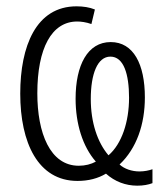

<svg xmlns="http://www.w3.org/2000/svg" viewBox="-20 -562 526 607"><path d="M222 -542C94 -542 44 -416 44 -266C44 -111 100 10 225 10C260 10 290 2 315 -13C343 12 377 25 414 25C433 25 449 22 462 17V-27C451 -23 436 -20 421 -20C397 -20 373 -28 358 -42C412 -93 438 -169 438 -254C438 -359 402 -429 330 -429C257 -429 219 -356 219 -250C219 -171 241 -99 283 -51C268 -43 250 -38 229 -38C138 -38 98 -142 98 -267C98 -409 143 -494 224 -494C236 -494 252 -492 269 -486L280 -532C263 -539 243 -542 222 -542ZM329 -383C371 -383 388 -328 388 -253C388 -177 365 -107 323 -71C288 -112 267 -175 267 -249C267 -328 288 -383 329 -383Z"/></svg>

Font: Noto Sans UI Condensed Light
Style: Regular
Weight: 300
Width: 3
Designer: Monotype Design Team
Foundry: Monotype Imaging Inc.
Version: Version 1.901